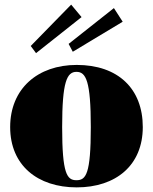

<svg xmlns="http://www.w3.org/2000/svg" viewBox="-20 -796 663 831"><path d="M312 15C481 15 598 -80 598 -246C598 -412 491 -515 312 -515C143 -515 24 -412 24 -246C24 -80 143 15 312 15ZM311 -16C270 -16 249 -43 249 -246C249 -444 270 -485 311 -485C352 -485 373 -446 373 -246C373 -42 352 -16 311 -16ZM333 -722 288 -776 113 -597 136 -566ZM511 -702 473 -761 277 -606 295 -572Z"/></svg>

Font: Sprat Condensed Black
Style: Regular
Weight: 900
Designer: Ethan Nakache
Foundry: Collletttivo
Version: Version 2.000;Glyphs 3.2 (3217)